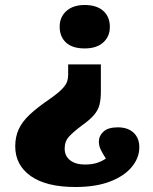

<svg xmlns="http://www.w3.org/2000/svg" viewBox="-20 -550 611 769"><path d="M384 -292V-183Q384 -152 378.5 -130.5Q373 -109 357 -90Q341 -71 310 -49Q274 -22 256.5 -3Q239 16 239 45Q239 75 261 92Q283 109 320 109Q349 109 369.5 102Q390 95 404 85Q391 65 383.5 49.5Q376 34 376 17Q376 -6 394.5 -23Q413 -40 452 -40Q492 -40 515 -18.5Q538 3 538 40Q538 82 508 118.5Q478 155 421 177Q364 199 282 199Q165 199 103 155Q41 111 41 36Q41 -2 55 -32.5Q69 -63 99.5 -91.5Q130 -120 180 -154Q214 -178 229.5 -194.5Q245 -211 249 -224Q253 -237 253 -250V-292ZM319 -530Q367 -530 393.5 -506.5Q420 -483 420 -442Q420 -404 393.5 -380Q367 -356 319 -356Q270 -356 244.5 -379.5Q219 -403 219 -443Q219 -482 246 -506Q273 -530 319 -530Z"/></svg>

Font: Literata 12pt ExtraBold
Style: Regular
Weight: 800
Designer: Latin by Veronika Burian and Jose Scaglione. Greek by Irene Vlachou. Cyrillic by Vera Evstafieva.
Foundry: TypeTogether
Version: Version 3.002